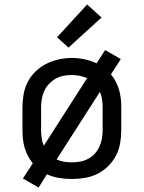

<svg xmlns="http://www.w3.org/2000/svg" viewBox="-20 -789 640 855"><path d="M152 46 82 6 126 -62Q113 -78 104 -95.5Q95 -113 89.5 -132Q84 -151 82 -170.5Q80 -190 80 -210V-310Q80 -339 85 -368.5Q90 -398 103.5 -424Q117 -450 138.5 -471Q160 -492 186.5 -505Q213 -518 242 -524.5Q271 -531 300 -531Q328 -531 356.5 -525Q385 -519 410 -507L448 -566L518 -526L474 -458Q487 -442 496 -424.5Q505 -407 510.5 -388Q516 -369 518 -349.5Q520 -330 520 -310V-210Q520 -181 515 -151.5Q510 -122 496.5 -96Q483 -70 461.5 -49Q440 -28 414 -15Q388 -2 358.5 3Q329 8 300 8Q272 8 243.5 3.5Q215 -1 189 -13ZM175 -140 368 -441Q352 -448 334 -451.5Q316 -455 298 -455Q279 -455 260.5 -451Q242 -447 226 -437.5Q210 -428 197 -414Q184 -400 176.5 -383Q169 -366 166 -347.5Q163 -329 163 -310V-210Q163 -192 165.5 -174Q168 -156 175 -140ZM300 -66Q319 -66 337.5 -69.5Q356 -73 373 -82Q390 -91 402.5 -105Q415 -119 423 -136.5Q431 -154 434 -172.5Q437 -191 437 -210V-310Q437 -328 434.5 -346Q432 -364 425 -380L232 -79Q247 -72 264.5 -69Q282 -66 300 -66ZM285 -577 234 -623 368 -769 432 -711Z"/></svg>

Font: Iosevka Meiseki Sans
Style: Regular
Weight: 400
Monospace: yes
Designer: Belleve Invis
Foundry: Belleve Invis
Version: Version 11.2.6; ttfautohint (v1.8.4)